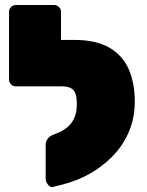

<svg xmlns="http://www.w3.org/2000/svg" viewBox="-20 -730 585 765"><path d="M190 15Q180 17 171 5.5Q162 -6 162 -17V-156Q162 -167 170.5 -177.5Q179 -188 189 -192L216 -203Q234 -211 250 -224.5Q266 -238 276 -260Q286 -282 286 -315Q286 -340 281 -355.5Q276 -371 263 -378.5Q250 -386 225 -386H208Q198 -386 189.5 -394Q181 -402 181 -413V-546Q181 -556 189.5 -563.5Q198 -571 208 -571H275Q363 -571 416 -540Q469 -509 493 -454Q517 -399 517 -326Q517 -260 493.5 -205Q470 -150 429 -108Q388 -66 337 -37.5Q286 -9 230 5ZM254 -386H43Q32 -386 24 -394Q16 -402 16 -413V-683Q16 -694 24 -702Q32 -710 43 -710H196Q207 -710 215 -702Q223 -694 223 -683V-571H254Z"/></svg>

Font: Rubik Black
Style: Regular
Weight: 900
Designer: Hubert and Fischer
Foundry: Hubert and Fischer
Version: Version 2.300;gftools[0.9.30]